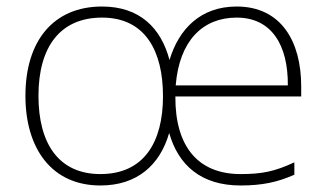

<svg xmlns="http://www.w3.org/2000/svg" viewBox="-20 -559 1003 589"><path d="M706 -539C596 -539 529 -471 500 -375C474 -473 409 -539 293 -539C145 -539 58 -435 58 -265C58 -104 138 10 288 10C402 10 471 -54 499 -151C527 -53 596 10 718 10C784 10 831 0 883 -23V-61C823 -33 784 -25 718 -25C588 -25 517 -109 518 -263H904V-294C904 -434 841 -539 706 -539ZM706 -505C813 -505 864 -421 863 -297H519C530 -433 601 -505 706 -505ZM293 -505C426 -505 480 -402 480 -264C480 -122 421 -25 288 -25C159 -25 98 -120 98 -265C98 -417 166 -505 293 -505Z"/></svg>

Font: Noto Sans Myanmar UI ExtraLight
Style: Regular
Weight: 200
Designer: Monotype Design Team
Foundry: Monotype Imaging Inc.
Version: Version 2.103